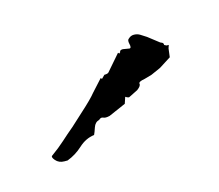

<svg xmlns="http://www.w3.org/2000/svg" viewBox="-34 -388 197 173"><g transform="rotate(-15 64.0 -302.0)"><path d="M13 -255H10Q5 -255 2 -258.5Q-1 -262 1 -263Q8 -268 13.5 -273Q19 -278 25 -283Q27 -285 37 -294Q47 -303 51 -308L61 -319L62 -318L65 -321Q68 -321 69 -322L82 -337L83 -336L84 -337Q84 -339 87 -339L93 -338Q95 -338 94 -342Q93 -346 95 -347Q97 -349 100 -349Q103 -349 105.5 -347.5Q108 -346 111 -344L120 -337Q121 -336 122.5 -335.5Q124 -335 124 -333L126 -332H128L127 -329L126 -321L115 -314L106 -310L99 -308Q93 -307 93.5 -305Q94 -303 90 -300L82 -296Q81 -295 78 -297L76 -291L60 -284Q56 -283 54 -284Q52 -285 50 -283Q46 -282 44.5 -277.5Q43 -273 42 -271Q34 -270 27.5 -264Q21 -258 13 -255Z"/></g></svg>

Font: Kolker Brush
Style: Regular
Weight: 400
Designer: Robert E. Leuschke
Foundry: Robert E. Leuschke
Version: Version 1.010; ttfautohint (v1.8.3)